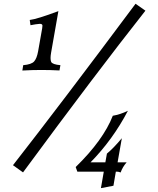

<svg xmlns="http://www.w3.org/2000/svg" viewBox="-20 -809 840 1018"><path d="M98.6 -435.1 103 -463.4Q147 -467.3 161.1 -483.4Q175.3 -499.5 182.1 -537.1L203.6 -658.7Q205.1 -667 205.1 -672.9Q205.1 -682.6 190.9 -682.6Q170.9 -681.2 141.6 -675.3L137.7 -703.1Q175.8 -707.5 289.6 -750L251 -530.3Q248 -513.7 248 -501.5Q248 -487.8 251.5 -480.5Q258.3 -467.3 300.3 -463.4L295.4 -435.5Q247.1 -438 198.7 -438Q150.9 -438 98.6 -435.1ZM102.1 105 48.8 66.9Q304.7 -260.7 698.7 -789.1L751 -752.4Q484.9 -415 102.1 105ZM515.1 188.5 530.3 101.1H390.1L381.3 76.7Q527.8 -66.4 578.1 -195.3Q617.2 -201.7 658.2 -221.7Q578.1 -68.4 460 51.8H538.6L546.9 5.4Q580.1 -21.5 626 -76.2L603.5 51.8H651.4Q629.9 76.2 619.6 105.5Q609.4 101.1 599.6 101.1H594.2L581.5 175.8Z"/></svg>

Font: Kelvinch
Style: Bold Italic
Weight: 700
Italic angle: -10°
Designer: Paul James Miller
Foundry: High-Logic / Made with FontCreator
Version: Version 3.30 September 23, 2016